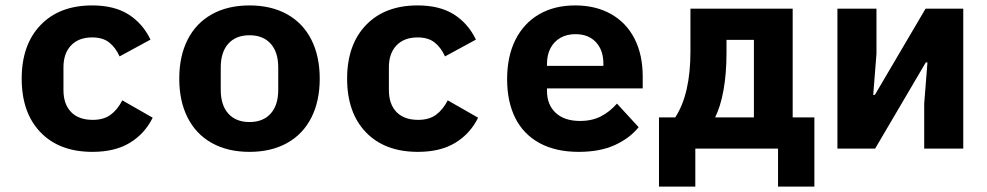

<svg xmlns="http://www.w3.org/2000/svg" viewBox="-20 -548 3640 708"><path d="M60 -258Q60 -383 129.5 -455.5Q199 -528 320 -528Q401 -528 453.5 -495Q506 -462 535 -402L421 -340Q406 -373 382.5 -391.5Q359 -410 320 -410Q270 -410 242 -380.5Q214 -351 214 -300V-216Q214 -164 242 -135Q270 -106 322 -106Q362 -106 387.5 -124.5Q413 -143 431 -178L543 -114Q514 -55 459 -21.5Q404 12 321 12Q199 12 129.5 -60Q60 -132 60 -258Z M641 -258Q641 -341 672 -402Q703 -463 761.5 -495.5Q820 -528 900 -528Q980 -528 1038.5 -495.5Q1097 -463 1128 -402Q1159 -341 1159 -258Q1159 -175 1128 -114Q1097 -53 1038.5 -20.5Q980 12 900 12Q820 12 761.5 -20.5Q703 -53 672 -114Q641 -175 641 -258ZM1006 -217V-299Q1006 -356 978 -387Q950 -418 900 -418Q850 -418 822 -387Q794 -356 794 -299V-217Q794 -160 822 -129Q850 -98 900 -98Q950 -98 978 -129Q1006 -160 1006 -217Z M1260 -258Q1260 -383 1329.5 -455.5Q1399 -528 1520 -528Q1601 -528 1653.5 -495Q1706 -462 1735 -402L1621 -340Q1606 -373 1582.5 -391.5Q1559 -410 1520 -410Q1470 -410 1442 -380.5Q1414 -351 1414 -300V-216Q1414 -164 1442 -135Q1470 -106 1522 -106Q1562 -106 1587.5 -124.5Q1613 -143 1631 -178L1743 -114Q1714 -55 1659 -21.5Q1604 12 1521 12Q1399 12 1329.5 -60Q1260 -132 1260 -258Z M1850 -256Q1850 -340 1880.5 -401Q1911 -462 1967.5 -495Q2024 -528 2101 -528Q2177 -528 2233.5 -496Q2290 -464 2320 -405Q2350 -346 2350 -266V-222H1997V-213Q1997 -162 2029 -132Q2061 -102 2119 -102Q2163 -102 2196 -119Q2229 -136 2255 -166L2335 -79Q2302 -38 2247 -13Q2192 12 2114 12Q2029 12 1969.5 -20.5Q1910 -53 1880 -113Q1850 -173 1850 -256ZM1997 -313V-305H2205V-313Q2205 -363 2177.5 -392.5Q2150 -422 2102 -422Q2070 -422 2046.5 -408.5Q2023 -395 2010 -370.5Q1997 -346 1997 -313Z M2410 -115H2470Q2526 -201 2526 -358V-516H2903V-115H2983V140H2849V0H2544V140H2410ZM2760 -115V-401H2659V-354Q2659 -277 2648 -216Q2637 -155 2617 -115Z M3068 -516H3212V-350L3200 -198H3206L3393 -516H3532V0H3388V-166L3400 -318H3394L3207 0H3068Z"/></svg>

Font: iA Writer Mono V
Style: Regular
Weight: 400
Designer: Mike Abbink, Paul van der Laan, Pieter van Rosmalen
Foundry: Bold Monday
Version: Version 2.000